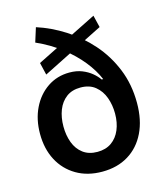

<svg xmlns="http://www.w3.org/2000/svg" viewBox="-116 -856 820 956"><g transform="rotate(-15 294.5 -378.5)"><path d="M465.8 -687.5 147.9 -527.8 132.8 -591.3 450.7 -750ZM293.5 11.7Q217.3 11.7 160.4 -21.7Q103.5 -55.2 72.5 -114Q41.5 -172.9 41.5 -250Q41.5 -324.2 69.8 -382.3Q98.1 -440.4 147.9 -474.1Q197.8 -507.8 261.2 -507.8Q297.9 -507.8 325.9 -496.6Q354 -485.4 374.8 -468.3Q395.5 -451.2 408.2 -432.6H416Q396 -481 357.2 -529.3Q318.4 -577.6 262.9 -620.8Q207.5 -664.1 136.2 -695.8L159.2 -769Q232.4 -745.6 301.8 -701.4Q371.1 -657.2 426.8 -594.2Q482.4 -531.2 515.1 -450.9Q547.9 -370.6 547.9 -274.9Q547.9 -186.5 516.6 -122.3Q485.4 -58.1 428.2 -23.2Q371.1 11.7 293.5 11.7ZM295.4 -89.8Q338.4 -89.8 368.2 -110.8Q397.9 -131.8 413.3 -168.5Q428.7 -205.1 428.7 -252Q428.7 -295.9 414.8 -334.5Q400.9 -373 371.3 -397.2Q341.8 -421.4 295.4 -421.4Q251.5 -421.4 222.2 -399.4Q192.9 -377.4 178.2 -339.8Q163.6 -302.2 163.6 -255.4Q163.6 -210 177.7 -172.1Q191.9 -134.3 221.4 -112.1Q251 -89.8 295.4 -89.8Z"/></g></svg>

Font: Inter 17pt SemiBold
Style: Regular
Weight: 600
Version: Version 4.001;git-66647c0bb